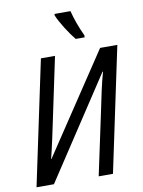

<svg xmlns="http://www.w3.org/2000/svg" viewBox="-101 -1017 811 1086"><g transform="rotate(-10 304.5 -474.0)"><path d="M383 -788H434L435 -799C412 -848 393 -900 381 -948H289V-939C306 -897 352 -825 383 -788ZM19 0H119L500 -579H503C487 -526 466 -426 450 -347L376 0H458L609 -714H510L130 -143H128C143 -201 163 -296 178 -368L251 -714H170Z"/></g></svg>

Font: Noto Sans Display SemiCondensed
Style: Italic
Weight: 400
Width: 4
Italic angle: -12°
Designer: Monotype Design Team
Foundry: Monotype Imaging Inc.
Version: Version 1.900